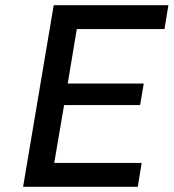

<svg xmlns="http://www.w3.org/2000/svg" viewBox="-20 -720 669 740"><path d="M276 -608 241 -398H534L520 -315H227L189 -92H526L511 0H69L187 -700H629L614 -608Z"/></svg>

Font: Be Vietnam Medium
Style: Italic
Weight: 500
Italic angle: -9.444°
Designer: Gabriel Lam
Foundry: TypeRant
Version: Version 3.000